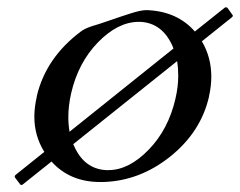

<svg xmlns="http://www.w3.org/2000/svg" viewBox="-20 -495 669 535"><path d="M365.7 -434.1Q308.1 -433.6 252.9 -377Q197.8 -320.3 178.2 -234.9Q170.4 -200.2 170.4 -168.9Q170.4 -147.5 173.8 -127.9L463.4 -359.9Q461.9 -364.3 460 -368.2Q431.6 -430.7 371.6 -434.1ZM562 -224.1Q539.1 -126.5 454.1 -58.6Q369.1 9.3 267.1 12.2H259.3Q174.8 12.2 123.5 -44.9L43.9 18.6Q41.5 20.5 39.6 20.5Q37.6 20.5 36.1 18.6L22 0Q21 -1.5 21 -2.9Q21 -6.3 24.9 -8.8L103.5 -71.8Q75.7 -116.2 75.7 -169.9Q75.7 -196.3 82.5 -225.6V-227.1Q107.9 -334 204.6 -406.7Q215.8 -415.5 235.8 -421.9Q255.9 -427.7 286.6 -438.5Q317.4 -449.2 345.2 -458Q372.6 -466.8 388.2 -466.8H389.6Q474.1 -463.4 522.9 -407.2L605.5 -473.1Q606.9 -474.6 609.4 -474.6Q612.3 -474.6 613.8 -473.1L627.4 -454.1Q628.9 -452.1 628.9 -450.7Q628.9 -449.2 625.5 -446.3L542.5 -379.9Q568.8 -335.4 568.8 -281.2Q568.8 -255.4 562.5 -227.1ZM184.1 -93.3Q185.5 -89.8 187 -86.9Q215.3 -24.4 275.4 -21H282.2Q338.9 -21 394 -77.6Q449.2 -134.3 468.8 -219.7Q476.6 -252.9 476.6 -282.7Q476.6 -284.7 476.6 -286.1Q476.6 -306.2 473.6 -324.7Z"/></svg>

Font: Caudex
Style: Italic
Weight: 400
Italic angle: -13°
Version: Version 1.04